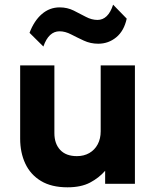

<svg xmlns="http://www.w3.org/2000/svg" viewBox="-20 -784 666 819"><path d="M268 15Q199.5 15 154.8 -12Q110 -39 88 -86Q66 -133 66 -192.5V-505H212V-216Q212 -171 236.8 -144.5Q261.5 -118 308 -118Q338 -118 361 -131.2Q384 -144.5 396.8 -168.5Q409.5 -192.5 409.5 -224V-505H555.5V0H428.5V-55.5Q402.5 -25.5 364.2 -5.2Q326 15 268 15ZM165 -585.5 106 -644Q125.5 -695.5 158.5 -724Q191.5 -752.5 234.5 -752.5Q267 -752.5 294.2 -739Q321.5 -725.5 346.2 -712.2Q371 -699 396 -699Q418.5 -699 435.2 -715.2Q452 -731.5 462.5 -764L520.5 -704.5Q509 -652 475.8 -624.8Q442.5 -597.5 399 -597.5Q366 -597.5 337.5 -610.8Q309 -624 283.5 -637.2Q258 -650.5 234 -650.5Q211 -650.5 193.8 -634.5Q176.5 -618.5 165 -585.5Z"/></svg>

Font: Geologica SemiBold
Style: Regular
Weight: 600
Designer: Sindre Bremnes, Frode Helland
Foundry: Monokrom Skriftforlag AS
Version: Version 1.010;gftools[0.9.28]